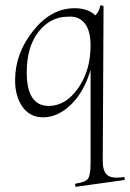

<svg xmlns="http://www.w3.org/2000/svg" viewBox="-20 -430 491 725"><path d="M446 239Q450 237 451 244Q452 249 448 250L269 275Q265 276 264 271Q262 264 267 263Q303 258 312.5 244.5Q322 231 322 185V-166Q297 -82 247.5 -34.5Q198 13 143 13Q93 13 65 -26.5Q37 -66 37 -127Q37 -228 105 -313.5Q173 -399 262 -399Q312 -399 340 -372Q355 -387 358 -407Q358 -409 361 -409.5Q364 -410 367.5 -408.5Q371 -407 371 -406L368 178Q368 216 384.5 230.5Q401 245 446 239ZM164 -30Q228 -30 275 -97Q322 -164 322 -258Q322 -315 299.5 -342.5Q277 -370 237 -367Q170 -367 125.5 -310Q81 -253 81 -157Q81 -30 164 -30Z"/></svg>

Font: Cormorant Upright Light
Style: Regular
Weight: 300
Designer: Christian Thalmann (Catharsis Fonts)
Foundry: Catharsis Fonts
Version: Version 3.302;PS 003.302;hotconv 1.0.88;makeotf.lib2.5.64775